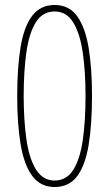

<svg xmlns="http://www.w3.org/2000/svg" viewBox="-20 -744 439 770"><path d="M349 -360Q349 -245 335.5 -163Q322 -81 289.5 -37.5Q257 6 199 6Q142 6 109 -39Q76 -84 62.5 -166Q49 -248 49 -358Q49 -473 62.5 -555Q76 -637 109 -680.5Q142 -724 199 -724Q257 -724 289.5 -679Q322 -634 335.5 -552Q349 -470 349 -360ZM75 -359Q75 -262 86 -185Q97 -108 124.5 -64Q152 -20 199 -20Q247 -20 274 -63Q301 -106 312 -182.5Q323 -259 323 -359Q323 -456 312 -532.5Q301 -609 274 -653.5Q247 -698 199 -698Q151 -698 124 -655Q97 -612 86 -535.5Q75 -459 75 -359Z"/></svg>

Font: Noto Sans Sinhala UI ExtraCondensed Thin
Style: Regular
Weight: 100
Width: 2
Designer: Jelle Bosma - Monotype Design Team
Foundry: Monotype Imaging Inc.
Version: Version 2.006; ttfautohint (v1.8.4.7-5d5b)